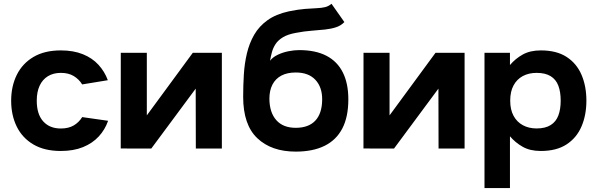

<svg xmlns="http://www.w3.org/2000/svg" viewBox="-20 -776 3122 1003"><path d="M409.3 -335Q392.7 -362 365.3 -378.7Q338 -395.3 297.7 -395.3Q259 -395.3 230.7 -378.2Q202.3 -361 187.2 -328.7Q172 -296.3 172 -250Q172 -179.7 205.5 -142.2Q239 -104.7 297.7 -104.7Q338 -104.7 365.3 -120.8Q392.7 -137 409.3 -164.3L544.7 -145Q528.7 -98.7 496 -63.2Q463.3 -27.7 413.8 -7.5Q364.3 12.7 297.7 12.7Q212.3 12.7 154.5 -21.3Q96.7 -55.3 67.5 -114.7Q38.3 -174 38.3 -250Q38.3 -325 67.5 -384.5Q96.7 -444 154.5 -478.3Q212.3 -512.7 297.7 -512.7Q363.7 -512.7 412.8 -492.8Q462 -473 494.3 -437.7Q526.7 -402.3 543.3 -357Z M611 -500H747V-173.3L987 -500H1139V0H1003L1002.3 -313L770.3 0L610.7 -0.3Z M1525 16Q1398 16 1324.2 -54Q1250.3 -124 1250.3 -270.3Q1250.3 -328.7 1253.8 -386.3Q1257.3 -444 1269.8 -497Q1282.3 -550 1307.8 -594.3Q1333.3 -638.7 1377.3 -670.3Q1421.3 -702 1488.7 -716.7Q1538 -726.7 1573.8 -729.5Q1609.7 -732.3 1635 -733.3Q1660.3 -734.3 1678.5 -738.8Q1696.7 -743.3 1711.7 -756.3L1779 -660.7Q1761 -642 1735.7 -633.7Q1710.3 -625.3 1678.2 -621.8Q1646 -618.3 1607.7 -615.5Q1569.3 -612.7 1525.7 -604.3Q1483 -596.7 1457.5 -581Q1432 -565.3 1419 -545Q1406 -524.7 1400.2 -502.3Q1394.3 -480 1390.7 -458.7Q1404.7 -477.3 1430.7 -489.8Q1456.7 -502.3 1486.8 -508.3Q1517 -514.3 1542.7 -514.3Q1628 -514.3 1685 -484.8Q1742 -455.3 1770.8 -397.8Q1799.7 -340.3 1799.7 -257Q1799.7 -165.3 1768.2 -104.8Q1736.7 -44.3 1675.5 -14.2Q1614.3 16 1525 16ZM1525 -108.3Q1592 -108.3 1627.2 -145.8Q1662.3 -183.3 1663 -255.3Q1663.7 -320.3 1627.8 -358.8Q1592 -397.3 1525 -397.3Q1480.7 -397.3 1450 -381.2Q1419.3 -365 1403.3 -334.2Q1387.3 -303.3 1387.3 -260Q1388 -188 1423.5 -148.2Q1459 -108.3 1525 -108.3Z M1879 -500H2015V-173.3L2255 -500H2407V0H2271L2270.3 -313L2038.3 0L1878.7 -0.3Z M2805.3 -512.7Q2887.3 -512.7 2939.8 -478.7Q2992.3 -444.7 3017.8 -385.3Q3043.3 -326 3043.3 -250Q3043.3 -175 3017.8 -115.5Q2992.3 -56 2939.8 -21.7Q2887.3 12.7 2805.3 12.7Q2749.3 12.7 2710.8 -9Q2672.3 -30.7 2644 -64V206.3H2511V-500H2644V-436.3Q2672.3 -469.7 2710.8 -491.2Q2749.3 -512.7 2805.3 -512.7ZM2645.3 -250Q2645.3 -203.3 2662.7 -171.2Q2680 -139 2711.2 -122Q2742.3 -105 2783.3 -105Q2828.7 -105 2856.7 -122.7Q2884.7 -140.3 2896.8 -172.7Q2909 -205 2909 -250Q2909 -296 2896.8 -328.3Q2884.7 -360.7 2856.7 -378Q2828.7 -395.3 2783.3 -395.3Q2742.3 -395.3 2711.2 -378.7Q2680 -362 2662.7 -329.8Q2645.3 -297.7 2645.3 -250Z"/></svg>

Font: Nata Sans
Style: Regular
Weight: 400
Designer: Daniel Uzquiano Cruz
Version: Version 1.001